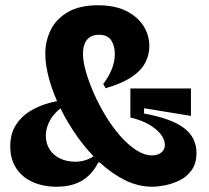

<svg xmlns="http://www.w3.org/2000/svg" viewBox="-20 -695 794 729"><path d="M558 14Q505 14 454.5 -11Q404 -36 358.5 -78.5Q313 -121 275.5 -173.5Q238 -226 210 -282.5Q182 -339 167 -393Q152 -447 152 -491Q152 -540 173 -582Q194 -624 238.5 -649.5Q283 -675 352 -675Q416 -675 459 -653.5Q502 -632 524.5 -597Q547 -562 547 -519Q547 -486 531 -456Q515 -426 479 -402Q443 -378 381 -360L372 -376Q393 -404 404.5 -432.5Q416 -461 416 -491Q416 -520 402.5 -541.5Q389 -563 356 -563Q334 -563 320.5 -553.5Q307 -544 301 -527.5Q295 -511 295 -490Q295 -462 306 -423.5Q317 -385 336 -341.5Q355 -298 380.5 -256Q406 -214 435.5 -180Q465 -146 496.5 -125.5Q528 -105 557 -105Q579 -105 592.5 -116Q606 -127 606 -145Q606 -165 590.5 -185Q575 -205 546 -222Q517 -239 475 -249V-359H705V-255L527 -284V-264Q631 -245 678.5 -209Q726 -173 726 -114Q726 -75 708 -49.5Q690 -24 662.5 -10.5Q635 3 606.5 8.5Q578 14 558 14ZM195 14Q145 14 105 -3.5Q65 -21 42 -55.5Q19 -90 19 -139Q19 -187 40 -220Q61 -253 93 -272.5Q125 -292 160 -302Q195 -312 222 -315L225 -295Q189 -271 171.5 -241Q154 -211 154 -180Q154 -150 168.5 -127.5Q183 -105 208.5 -93Q234 -81 266 -81Q292 -81 314.5 -90.5Q337 -100 357 -117L374 -78H353Q338 -48 316 -27.5Q294 -7 264 3.5Q234 14 195 14Z"/></svg>

Font: Bricolage Grotesque 96pt ExtraBold
Style: Bold
Weight: 700
Version: Version 1.001;gftools[0.9.33.dev8+g029e19f]